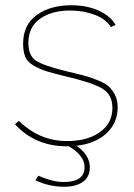

<svg xmlns="http://www.w3.org/2000/svg" viewBox="-20 -547 511 731"><path d="M428 -139Q428 -79 385.5 -39.5Q343 0 271 8Q322 43 322 90Q322 127 295.5 145.5Q269 164 225 164Q165 164 115 139L126 122Q181 146 222 146Q302 146 302 90Q302 45 242 10H235Q114 10 37 -74L52 -87Q130 -10 235 -10Q313 -10 360.5 -44Q408 -78 408 -136Q408 -188 367.5 -211Q327 -234 227 -257Q178 -269 156 -276Q134 -283 109.5 -296.5Q85 -310 76.5 -330Q68 -350 68 -380Q68 -453 120 -490Q172 -527 251 -527Q312 -527 357 -506Q402 -485 420 -452L402 -444Q384 -474 341 -490.5Q298 -507 247 -507Q178 -507 133 -476Q88 -445 88 -383Q88 -335 117 -316Q146 -297 228 -277Q274 -266 297.5 -260Q321 -254 351 -242Q381 -230 394.5 -217.5Q408 -205 418 -185Q428 -165 428 -139Z"/></svg>

Font: Raleway-v4020 Thin
Style: Regular
Weight: 250
Designer: Matt McInerney, Pablo Impallari, Rodrigo Fuenzalida
Foundry: Matt McInerney, Pablo Impallari, Rodrigo Fuenzalida
Version: Version 4.020;PS 004.020;hotconv 1.0.88;makeotf.lib2.5.64775